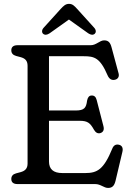

<svg xmlns="http://www.w3.org/2000/svg" viewBox="-20 -928 692 968"><path d="M197.5 -757.5C206 -750.5 217 -751.5 230 -760L327.5 -829.5L425 -760C438 -751.5 449 -750.5 457.5 -757.5C464 -763 466 -775.5 455.5 -787.5L369 -883C355 -898.5 345.5 -908.5 328 -908.5C310.5 -908.5 300.5 -898.5 286 -883L199.5 -787.5C189 -775.5 191 -763 197.5 -757.5ZM578.5 -198.5C564.5 -201.5 552.5 -195.5 546 -178.5C503 -74 471 -55.5 410 -55.5H294.5C248.5 -55.5 227 -75.5 227 -114V-319H381.5C422.5 -319 435 -307.5 454 -273.5C462 -259.5 473.5 -253 486 -257C500 -261.5 506.5 -273 501.5 -292L467.5 -423.5C463.5 -440 454.5 -447.5 440.5 -446.5C428.5 -445.5 422 -436 419 -420.5C414.5 -384 404.5 -371 362 -371H227V-644.5H402.5C455.5 -644.5 484.5 -637 522.5 -548C531 -528.5 544 -523 557.5 -525.5C573 -528 582.5 -540 578 -557.5L542.5 -689C536 -713.5 526.5 -724.5 505 -724.5C482.5 -724.5 465.5 -700 437 -700H68C47 -700 37 -690.5 37 -674.5C37 -660 45 -650.5 61 -646L83.5 -640C106 -634 119 -622.5 119 -596.5V-103.5C119 -77.5 105.5 -66 83.5 -60L61 -54C44.5 -49.5 37 -40 37 -25.5C37 -9.5 47 0 68 0H460C487.5 0 503.5 19.5 525 19.5C546.5 19.5 556.5 8 562.5 -16.5L597 -162C602 -182 595 -195.5 578.5 -198.5Z"/></svg>

Font: dr Title
Style: Regular
Weight: 400
Version: Version 1.000;hotconv 1.0.109;makeotfexe 2.5.65596